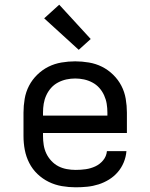

<svg xmlns="http://www.w3.org/2000/svg" viewBox="-20 -789 640 817"><path d="M302 8Q273 8 243.5 3Q214 -2 187.5 -15Q161 -28 139.5 -48.5Q118 -69 104.5 -95.5Q91 -122 85.5 -151Q80 -180 80 -210V-310Q80 -339 85 -368.5Q90 -398 103.5 -424Q117 -450 138.5 -471Q160 -492 186 -505Q212 -518 241.5 -523Q271 -528 300 -528Q329 -528 358.5 -523Q388 -518 414 -505Q440 -492 461.5 -471Q483 -450 496.5 -424Q510 -398 515 -368.5Q520 -339 520 -310V-223H163V-210Q163 -191 166 -172Q169 -153 177 -136Q185 -119 198.5 -104.5Q212 -90 228.5 -81.5Q245 -73 264 -69.5Q283 -66 302 -66Q324 -66 345 -69Q366 -72 385.5 -81Q405 -90 419 -107Q433 -124 435 -146H518Q516 -121 506.5 -98Q497 -75 481 -56.5Q465 -38 444 -25Q423 -12 399.5 -4.5Q376 3 351.5 5.5Q327 8 302 8ZM163 -297H437V-310Q437 -329 434 -347.5Q431 -366 423 -383.5Q415 -401 402.5 -415Q390 -429 373 -438Q356 -447 337.5 -451Q319 -455 300 -455Q281 -455 262.5 -451Q244 -447 227 -438Q210 -429 197.5 -415Q185 -401 177 -383.5Q169 -366 166 -347.5Q163 -329 163 -310ZM315 -577 168 -711 232 -769 366 -623Z"/></svg>

Font: Bmono
Style: Regular
Weight: 400
Monospace: yes
Designer: Belleve Invis
Foundry: Belleve Invis
Version: Version 11.2.2; ttfautohint (v1.8.2)